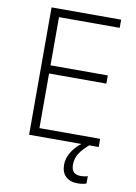

<svg xmlns="http://www.w3.org/2000/svg" viewBox="-100 -778 752 1060"><g transform="rotate(10 276.0 -248.0)"><path d="M491.2 0H101.1V-713.9H491.2V-668H150.9V-397.9H472.2V-352.1H150.9V-45.9H491.2ZM368.2 121.1Q368.2 174.8 419.9 174.8Q443.8 174.8 460 168.9V210Q440.4 217.8 409.2 217.8Q368.2 217.8 344 194.6Q319.8 171.4 319.8 128.9Q319.8 94.7 339.4 61Q358.9 27.3 394 0H438Q402.8 30.8 385.5 58.3Q368.2 85.9 368.2 121.1Z"/></g></svg>

Font: JBL Sans
Style: Light
Weight: 300
Version: Version 1.10